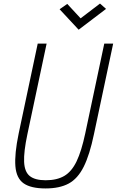

<svg xmlns="http://www.w3.org/2000/svg" viewBox="-20 -1045 656 1079"><path d="M236 14Q154 14 113 -14.5Q72 -43 66.5 -111Q61 -179 85 -295L192 -800H242L134 -291Q113 -192 115.5 -135.5Q118 -79 147.5 -55.5Q177 -32 237 -32Q300 -32 341.5 -56.5Q383 -81 410.5 -138.5Q438 -196 459 -295L566 -800H616L508 -291Q484 -175 450.5 -108Q417 -41 366 -13.5Q315 14 236 14ZM422 -878 315 -993 358 -1023 433 -942 542 -1025 576 -995Z"/></svg>

Font: Victor Mono Thin
Style: Italic
Weight: 100
Italic angle: -12°
Monospace: yes
Designer: Rune Bjørnerås
Version: Version 1.561;gftools[0.9.30]